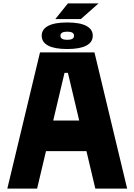

<svg xmlns="http://www.w3.org/2000/svg" viewBox="-20 -1108 790 1128"><path d="M23 0 215 -800H535L727 0H540L379 -680H359L198 0ZM175 -220V-400H575V-220ZM375 -820Q301 -820 263 -840Q225 -860 225 -898Q225 -936 263 -956Q301 -976 375 -976Q449 -976 487 -956Q525 -936 525 -898Q525 -860 487 -840Q449 -820 375 -820ZM375 -874Q415 -874 415 -898Q415 -922 375 -922Q335 -922 335 -898Q335 -874 375 -874ZM305 -996 379 -1088H559L455 -996Z"/></svg>

Font: Martian Mono SemiExpanded ExtraBold
Style: Regular
Weight: 800
Width: 6
Designer: Roman Shamin
Foundry: Evil Martians
Version: Version 1.000